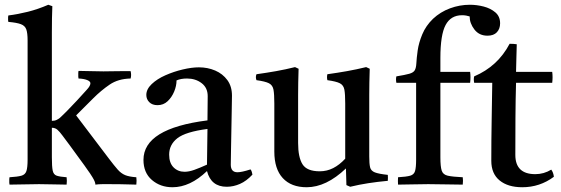

<svg xmlns="http://www.w3.org/2000/svg" viewBox="-20 -775 2358 807"><path d="M20 1Q19 -3 19 -7Q19 -11 19 -15Q19 -19 19 -22.5Q19 -26 20 -30Q54 -32 70 -36.5Q86 -41 91 -56Q96 -71 96 -104V-605Q96 -636 90.5 -651.5Q85 -667 67.5 -673.5Q50 -680 15 -683Q14 -687 14 -690Q14 -693 14 -696Q14 -700 14 -703Q14 -706 15 -710Q55 -715 97 -725.5Q139 -736 183 -755L200 -749Q199 -727 198.5 -699Q198 -671 198 -638V-267Q210 -267 218 -271Q226 -275 231 -279Q233 -281 239 -286.5Q245 -292 260 -307Q275 -322 303 -352Q329 -381 344.5 -397.5Q360 -414 360 -425Q360 -433 346.5 -438.5Q333 -444 310 -445Q309 -449 309 -453Q309 -457 309 -461Q309 -465 309 -469Q309 -473 310 -477Q330 -477 360.5 -476Q391 -475 415 -475Q427 -475 449.5 -475.5Q472 -476 495 -476Q518 -476 529 -476Q530 -472 530.5 -468Q531 -464 531 -460Q531 -456 530.5 -452.5Q530 -449 529 -445Q477 -444 441 -419.5Q405 -395 372 -362L300 -290L438 -108Q460 -79 474.5 -62.5Q489 -46 506 -39Q523 -32 553 -30Q555 -16 553 1Q540 1 514.5 0Q489 -1 435 -1Q427 -1 411 -1Q395 -1 381 1Q381 -10 369 -29.5Q357 -49 350 -58Q347 -63 335 -79.5Q323 -96 306.5 -118.5Q290 -141 273 -164.5Q256 -188 242 -206Q231 -221 221.5 -229.5Q212 -238 198 -238V-114Q198 -75 201.5 -58Q205 -41 218.5 -36.5Q232 -32 260 -30Q262 -15 260 1Q234 1 205.5 0Q177 -1 144 -1Q112 -1 81 0Q50 1 20 1Z M933 10Q867 10 850 -56Q779 12 705 12Q654 12 618.5 -18.5Q583 -49 583 -103Q583 -235 852 -269Q852 -293 852.5 -318Q853 -343 853 -371Q853 -406 827.5 -425.5Q802 -445 766 -445Q740 -445 722 -437Q722 -414 712 -390Q702 -366 684.5 -349.5Q667 -333 642 -333Q620 -333 607.5 -345.5Q595 -358 595 -376Q595 -400 617.5 -421.5Q640 -443 675 -458.5Q710 -474 748 -483Q786 -492 816 -492Q853 -492 884.5 -478.5Q916 -465 935.5 -438.5Q955 -412 955 -373Q955 -349 954 -310.5Q953 -272 952.5 -228.5Q952 -185 951 -146Q950 -107 950 -83Q950 -51 978 -51Q996 -51 1033 -63Q1037 -58 1038.5 -52Q1040 -46 1041 -41Q1016 -14 988.5 -2Q961 10 933 10ZM850 -83 852 -233Q760 -221 725.5 -194Q691 -167 691 -125Q691 -90 709.5 -71.5Q728 -53 756 -53Q774 -53 796.5 -61Q819 -69 850 -83Z M1269 12Q1204 12 1168.5 -26.5Q1133 -65 1133 -138V-340Q1133 -379 1129.5 -398Q1126 -417 1110.5 -425Q1095 -433 1058 -438Q1053 -451 1058 -463Q1101 -469 1140.5 -476Q1180 -483 1220 -493L1235 -486Q1234 -455 1233.5 -427.5Q1233 -400 1233 -376V-174Q1233 -114 1251.5 -84.5Q1270 -55 1324 -55Q1354 -55 1380.5 -68.5Q1407 -82 1431 -108V-340Q1431 -379 1427.5 -398Q1424 -417 1408.5 -425Q1393 -433 1356 -438Q1353 -451 1356 -463Q1399 -469 1438.5 -476Q1478 -483 1519 -493L1534 -486Q1533 -455 1532.5 -427.5Q1532 -400 1532 -376V-117Q1532 -87 1535.5 -72Q1539 -57 1555.5 -50.5Q1572 -44 1610 -40Q1611 -28 1610 -15Q1567 -11 1528 -5Q1489 1 1452 10L1436 3L1434 -67Q1351 12 1269 12Z M1956 -427H1831V-114Q1831 -75 1836.5 -58Q1842 -41 1862 -36.5Q1882 -32 1925 -30Q1927 -16 1925 1Q1891 1 1856 0Q1821 -1 1780 -1Q1740 -1 1712.5 0Q1685 1 1653 1Q1652 -14 1653 -30Q1688 -32 1704 -36.5Q1720 -41 1724.5 -56Q1729 -71 1729 -104V-427H1646Q1643 -442 1646 -454Q1683 -460 1700.5 -465Q1718 -470 1723.5 -480Q1729 -490 1730 -509Q1731 -530 1735.5 -562.5Q1740 -595 1755 -631Q1770 -667 1800 -696Q1831 -725 1871.5 -740Q1912 -755 1955 -755Q1984 -755 2013 -747.5Q2042 -740 2062 -723Q2082 -706 2082 -677Q2082 -654 2068.5 -639.5Q2055 -625 2029 -625Q1994 -625 1974 -651Q1954 -677 1954 -706Q1947 -708 1939.5 -709.5Q1932 -711 1922 -711Q1875 -711 1853 -670Q1831 -629 1831 -531V-473H1956Q1959 -451 1956 -427Z M2175 12Q2115 12 2080 -16.5Q2045 -45 2045 -99Q2045 -187 2046.5 -269Q2048 -351 2049 -427H1973Q1970 -442 1973 -454Q2072 -496 2122 -591Q2130 -591 2138 -590.5Q2146 -590 2152 -589Q2151 -563 2150.5 -534Q2150 -505 2149 -473H2301Q2304 -451 2301 -427H2149Q2147 -357 2146.5 -279.5Q2146 -202 2146 -124Q2146 -43 2230 -43Q2266 -43 2297 -62Q2306 -50 2308 -32Q2249 12 2175 12Z"/></svg>

Font: Tiro Devanagari Marathi
Style: Regular
Weight: 400
Designer: Devanagari: John Hudson & Fiona Ross. Latin: John Hudson.
Foundry: Tiro Typeworks Ltd.
Version: Version 1.52